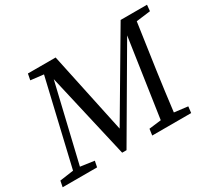

<svg xmlns="http://www.w3.org/2000/svg" viewBox="-138 -890 1212 1110"><g transform="rotate(-30 468.0 -335.0)"><path d="M-7 0 1 -40 93 -53 226 -619 140 -629 148 -670H333L448 -129L767 -670H943L939 -629L844 -617L800 -312Q791 -248 782.5 -183Q774 -118 766 -53L856 -42L851 0H591L597 -42L678 -52L755 -574L420 -1H391L261 -567L139 -53L231 -40L223 0Z"/></g></svg>

Font: Source Serif Pro
Style: Italic
Weight: 400
Italic angle: -12°
Designer: Frank Grießhammer
Foundry: Adobe Systems Incorporated
Version: Version 3.001;hotconv 1.0.111;makeotfexe 2.5.65597